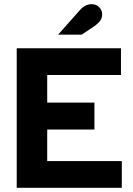

<svg xmlns="http://www.w3.org/2000/svg" viewBox="-20 -899 637 919"><path d="M60 0V-668H559V-540H206V-408H432V-279H206V-128H563V0ZM258 -733 361 -849Q375 -865 389.5 -872Q404 -879 418 -879Q441 -879 455 -864.5Q469 -850 469 -830Q469 -816 462 -803.5Q455 -791 432 -774L371 -733Z"/></svg>

Font: Atkinson Hyperlegible Next
Style: Bold
Weight: 700
Designer: Elliott Scott, Megan Eiswerth, Linus Boman, Theodore Petrosky, Letters from Sweden
Foundry: Applied Design Works, Letters from Sweden
Version: Version 2.001